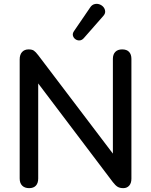

<svg xmlns="http://www.w3.org/2000/svg" viewBox="-20 -968 783 995"><path d="M131 7Q108 7 95 -6Q82 -19 82 -43V-660Q82 -685 94.5 -698.5Q107 -712 128 -712Q146 -712 155.5 -705.5Q165 -699 178 -682L590 -139H565V-663Q565 -686 577.5 -699Q590 -712 613 -712Q637 -712 649 -699Q661 -686 661 -663V-42Q661 -19 649.5 -6Q638 7 619 7Q601 7 589.5 0Q578 -7 565 -24L155 -566H178V-43Q178 -19 166 -6Q154 7 131 7ZM414 -770Q404 -759 392 -758.5Q380 -758 370.5 -765Q361 -772 358 -783Q355 -794 363 -806L447 -929Q456 -943 469.5 -946.5Q483 -950 495.5 -945.5Q508 -941 516 -931.5Q524 -922 525 -909.5Q526 -897 515 -885Z"/></svg>

Font: Nunito SemiBold
Style: Regular
Weight: 600
Designer: Vernon Adams
Foundry: Vernon Adams
Version: Version 3.602